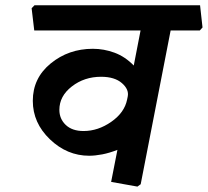

<svg xmlns="http://www.w3.org/2000/svg" viewBox="-20 -669 776 717"><path d="M727.1 -649.4 736.3 -566.4 726.1 -555.2H617.2L505.4 19L493.2 27.8L395 10.3L418.5 -109.4Q388.7 -97.7 361.8 -92.5Q335 -87.4 313 -87.4Q230.5 -87.4 166.5 -148.7Q102.5 -210 102.5 -292.5Q102.5 -377.4 169.4 -432.1Q236.3 -486.8 326.7 -486.8Q368.2 -486.8 407.7 -472.2Q447.3 -457.5 479.5 -424.3L504.9 -555.2H107.9L98.1 -638.2L108.9 -649.4ZM457 -308.6Q462.4 -335 435.3 -358.6Q408.2 -382.3 357.4 -382.3Q294.9 -382.3 248.3 -346.2Q201.7 -310.1 201.7 -258.8Q201.7 -225.1 225.6 -202.4Q249.5 -179.7 292 -179.7Q346.2 -179.7 395.5 -214.1Q444.8 -248.5 454.6 -296.9Z"/></svg>

Font: Sitara
Style: Bold Italic
Weight: 700
Italic angle: -11°
Designer: Neelakash Kshetrimayum
Foundry: Neelakash Kshetrimayum
Version: Version 1.000;PS Version 1.000;PS 1.0;hotconv 1.;hotconv 1.0